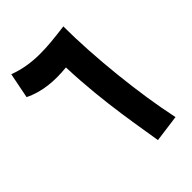

<svg xmlns="http://www.w3.org/2000/svg" viewBox="-205 -789 897 897"><g transform="rotate(-45 243.0 -341.0)"><path d="M302 10 436 -8C394 -201 365 -480 365 -676L366 -678H365H364C241 -662 142 -652 35 -692L10 -566C80 -531 159 -526 238 -534C246 -291 292 -61 302 10Z"/></g></svg>

Font: Noto Sans Arabic UI XCn
Style: Bold
Weight: 700
Width: 2
Designer: Monotype Design Team, Nadine Chahine and Nizar Qandah
Foundry: Monotype Imaging Inc.
Version: Version 2.010